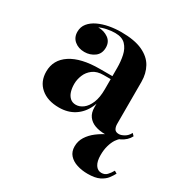

<svg xmlns="http://www.w3.org/2000/svg" viewBox="-160 -597 914 950"><g transform="rotate(30 296.5 -122.5)"><path d="M446 10Q413.5 10 388.2 0.8Q363 -8.5 348.5 -28.2Q334 -48 334 -79V-304.5Q334 -340.5 327 -373.5Q320 -406.5 299.8 -427.8Q279.5 -449 239.5 -449Q218.5 -449 194.2 -444.2Q170 -439.5 148.2 -429Q126.5 -418.5 112.5 -401.8Q98.5 -385 98.5 -361H75Q75 -392.5 98.8 -411.8Q122.5 -431 153.5 -431Q186 -431 210.8 -413.5Q235.5 -396 235.5 -363Q235.5 -327.5 210.5 -309.2Q185.5 -291 153.5 -291Q119.5 -291 96.8 -309.8Q74 -328.5 74 -361Q74 -389 90.5 -409.2Q107 -429.5 134.5 -442.5Q162 -455.5 195.5 -461.8Q229 -468 263.5 -468Q339.5 -468 385.5 -446.8Q431.5 -425.5 452 -388.5Q472.5 -351.5 472.5 -304.5V-64.5Q472.5 -47.5 479.2 -36Q486 -24.5 504.5 -24.5Q517 -24.5 534.2 -34.2Q551.5 -44 561.5 -64L573.5 -51.5Q559 -22.5 525.2 -6.2Q491.5 10 446 10ZM181.5 10Q116.5 10 77.8 -23.2Q39 -56.5 39 -113.5Q39 -180.5 97.2 -218.8Q155.5 -257 262 -257H380.5V-240H294Q256 -240 233 -222.8Q210 -205.5 199.8 -180Q189.5 -154.5 189.5 -129.5Q189.5 -105.5 195.5 -86.2Q201.5 -67 214.5 -55.2Q227.5 -43.5 247.5 -43.5Q268.5 -43.5 288.2 -58.2Q308 -73 321 -103.8Q334 -134.5 334 -182H346.5Q346.5 -123.5 326.2 -80.5Q306 -37.5 269.2 -13.8Q232.5 10 181.5 10ZM468.5 223Q435.5 223 407.5 214Q379.5 205 362.5 186Q345.5 167 345.5 137Q345.5 107 361.2 82Q377 57 403 37.2Q429 17.5 459.5 3.2Q490 -11 518.5 -19.5L524 -7Q514 -1 503.2 15.2Q492.5 31.5 485.5 55.8Q478.5 80 478.5 110Q478.5 146 491.2 165.5Q504 185 525 185Q544.5 185 556.5 172.5Q568.5 160 578.5 142L593 150.5Q586 164.5 573.2 181.5Q560.5 198.5 536 210.8Q511.5 223 468.5 223Z"/></g></svg>

Font: Bodoni Moda 11pt
Style: Bold
Weight: 700
Designer: Owen Earl
Foundry: indestructible type
Version: Version 2.004